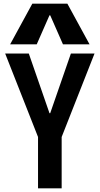

<svg xmlns="http://www.w3.org/2000/svg" viewBox="-20 -1020 540 1040"><path d="M186 0V-278L8 -730H136L248 -407H252L364 -730H492L314 -278V0ZM35 -780 155 -1000H345L465 -780H321L252 -937H248L179 -780Z"/></svg>

Font: M PLUS 1 Code SemiBold
Style: Regular
Weight: 600
Designer: Coji Morishita
Foundry: UNDERFOREST DESIGN
Version: Version 1.005